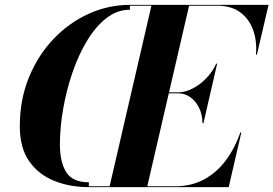

<svg xmlns="http://www.w3.org/2000/svg" viewBox="-20 -770 1125 790"><path d="M713 -386H674.5L586 -3.5H700Q768.5 -3.5 821 -32.5Q873.5 -61.5 910.2 -111.5Q947 -161.5 969 -225H973L921 0H345Q268.5 0 204 -25.5Q139.5 -51 100.5 -106Q61.5 -161 61.5 -250Q61.5 -360 99 -451.5Q136.5 -543 200.5 -610Q264.5 -677 345.5 -713.5Q426.5 -750 514 -750H1085L1037 -545H1033Q1038 -598.5 1022.2 -644.5Q1006.5 -690.5 969.5 -718.5Q932.5 -746.5 874 -746.5H758L675.5 -390H713Q741.5 -390 772 -405.5Q802.5 -421 828.5 -447.8Q854.5 -474.5 869.5 -508H873.5L817 -263H813Q813 -296.5 800 -324.5Q787 -352.5 764.2 -369.2Q741.5 -386 713 -386ZM226.5 -175.5Q226.5 -103 252.5 -61.5Q278.5 -20 345.5 -20V-3.5H431L603 -746.5H514.5V-730Q462 -730 417.5 -695.2Q373 -660.5 337.8 -601.8Q302.5 -543 277.8 -470.5Q253 -398 239.8 -321.5Q226.5 -245 226.5 -175.5Z"/></svg>

Font: Bodoni* 48pt
Style: Bold Italic
Weight: 700
Italic angle: -13°
Version: Version 2.3